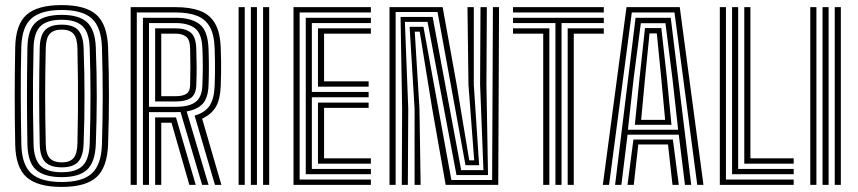

<svg xmlns="http://www.w3.org/2000/svg" viewBox="-20 -724 3361 752"><path d="M221.9 8.1Q126.6 8.1 84 -30.1Q41.3 -68.3 39.6 -157.7Q38.6 -207.3 38.1 -253.6Q37.6 -299.8 37.6 -345.6Q37.6 -391.3 38.1 -438.9Q38.6 -486.6 39.6 -538.8Q41.3 -627.9 83.9 -666Q126.5 -704.1 221.9 -704.1Q315.5 -704.1 357.7 -666.1Q400 -628.1 403.3 -539Q405.1 -487.7 405.9 -441Q406.7 -394.3 406.7 -348.8Q406.7 -303.4 405.9 -256.5Q405.1 -209.5 403.3 -157.7Q400 -68.1 357.7 -30Q315.4 8.1 221.9 8.1ZM221.9 -11.1Q303.3 -11.1 340.1 -45.1Q376.8 -79.2 379.3 -158.5Q380.8 -207.8 381.5 -254Q382.3 -300.2 382.3 -345.8Q382.3 -391.5 381.6 -438.9Q380.9 -486.4 379.3 -538.2Q376.8 -617.3 340 -651.1Q303.2 -684.9 221.9 -684.9Q141.2 -684.9 103.3 -651.9Q65.3 -618.9 63.4 -538.2Q62.2 -491 61.7 -445.2Q61.2 -399.3 61.3 -353Q61.4 -306.7 62 -258.5Q62.6 -210.3 63.6 -158.5Q65.3 -79.5 102.1 -45.3Q139 -11.1 221.9 -11.1ZM221.9 -30.2Q153.2 -30.2 121 -59.1Q88.9 -88.1 87.4 -158.4Q86.6 -203.4 86.1 -248.5Q85.6 -293.7 85.6 -340.3Q85.6 -386.8 86 -436Q86.4 -485.2 87.4 -538.2Q88.7 -608.9 121.4 -637.4Q154.2 -665.8 221.9 -665.8Q289.9 -665.8 321.3 -636.4Q352.7 -607 355.3 -537.6Q357.3 -484 358.2 -435.8Q359.1 -387.6 359 -342.2Q358.9 -296.7 357.9 -251.7Q356.9 -206.6 355.3 -159.3Q352.7 -89.8 321.6 -60Q290.5 -30.2 221.9 -30.2ZM221.9 -49.4Q278.6 -49.4 303.9 -75.1Q329.2 -100.8 331.3 -160.1Q332.9 -211.1 333.7 -258.1Q334.5 -305.1 334.5 -350.5Q334.5 -395.8 333.7 -441.8Q332.9 -487.7 331.3 -536.6Q329.4 -596.5 303.3 -621.5Q277.3 -646.6 221.9 -646.6Q163.9 -646.6 138.4 -621.2Q112.9 -595.8 111.4 -537.4Q109.9 -470.6 109.3 -411.2Q108.7 -351.9 109.2 -291Q109.7 -230.2 111.4 -159.2Q112.9 -100.4 138.5 -74.9Q164.2 -49.4 221.9 -49.4ZM221.9 -68.6Q177.1 -68.6 156.9 -89.7Q136.7 -110.7 135.6 -159.3Q134.6 -207.2 134 -253.7Q133.4 -300.2 133.4 -346.6Q133.4 -393.1 133.9 -440.5Q134.4 -487.9 135.6 -537.4Q136.7 -585.6 156.9 -606.5Q177.1 -627.4 221.9 -627.4Q266.3 -627.4 286 -606.1Q305.8 -584.8 307.5 -535.8Q309.3 -483.6 310.2 -437.2Q311 -390.8 311 -346.5Q311 -302.2 310.2 -256.8Q309.3 -211.3 307.5 -160.8Q305.8 -111.8 286.1 -90.2Q266.4 -68.6 221.9 -68.6ZM221.9 -88Q253.9 -88 268.2 -105.1Q282.5 -122.3 283.3 -162.5Q284.8 -229 285.3 -286.4Q285.8 -343.8 285.3 -403Q284.8 -462.2 283.3 -534.2Q282.5 -573.8 268.3 -590.9Q254.1 -608 221.9 -608Q190.1 -608 175.2 -591.8Q160.2 -575.5 159.2 -535.7Q158.1 -488.1 157.5 -442Q156.9 -396 156.9 -350.1Q156.9 -304.2 157.5 -257.3Q158 -210.3 159.2 -160.6Q160.2 -119.4 175.7 -103.7Q191.2 -88 221.9 -88Z M491.8 0V-696H668.3Q724.2 -696 762.7 -681.9Q801.2 -667.7 821.8 -632.9Q842.4 -598.1 844.5 -536.3Q845.6 -508.3 845.9 -485.3Q846.2 -462.2 845.9 -439.1Q845.7 -416 844.5 -387.6Q842.8 -336.3 826.1 -306.7Q809.3 -277 771.8 -259.2L847.1 0H821.9L742.2 -271.3Q783.1 -282.9 801.1 -310.3Q819 -337.7 820.7 -388.4Q821.7 -413.1 822 -436.9Q822.3 -460.7 822 -485Q821.7 -509.4 820.7 -535.5Q818.9 -589.1 801.3 -619.6Q783.6 -650 750.3 -662.6Q717.1 -675.2 668.3 -675.2H515.8V0ZM587.6 0V-264.1H641.2Q648.2 -264.1 655.3 -264.1Q662.4 -264.1 669.3 -264.1L746.6 0H721.6L651.7 -243.3Q649.2 -243.3 646.9 -243.3Q644.5 -243.3 642 -243.3H611.6V0ZM539.8 0V-654.4H668.3Q727.9 -654.4 760.9 -629.8Q793.9 -605.2 796.7 -533.9Q798 -501.1 798.1 -464.1Q798.3 -427 796.7 -389.2Q794.8 -340.5 774 -317.7Q753.2 -295 711.1 -287.6L796.8 0H771.6L686.9 -285.5Q682.3 -285.1 677.5 -285Q672.7 -284.9 668.1 -284.9H563.6V0ZM563.6 -305.7H668.1Q721.6 -305.7 746.3 -324.8Q771 -343.9 772.7 -390Q774.2 -430.4 774.3 -463.3Q774.3 -496.3 772.7 -533.9Q770.6 -592.1 744.1 -612.9Q717.6 -633.7 668.3 -633.7H563.6ZM587.6 -326.5V-613H668.3Q705.9 -613 726.6 -596.7Q747.2 -580.3 748.7 -533.3Q750 -493.7 750.2 -462Q750.4 -430.2 748.9 -391Q747.5 -353.6 727.1 -340.1Q706.6 -326.5 668.1 -326.5ZM611.6 -347.2H668.1Q694.5 -347.2 709.3 -356.1Q724.1 -365 724.7 -391.5Q725.8 -432.6 725.7 -463.1Q725.6 -493.6 724.7 -532.5Q724 -569.1 708.6 -580.7Q693.1 -592.2 668.3 -592.2H611.6Z M1010.4 0V-696H1034.3V0ZM914.6 0V-696H938.6V0ZM962.6 0V-696H986.4V0Z M1129.6 0V-696H1432.6V-675.2H1153.6V-20.8H1432.6V0ZM1225.4 -83V-322.2H1423.8V-301.5H1249.3V-103.8H1432.6V-83ZM1177.6 -41.6V-654.4H1432.6V-633.7H1201.4V-363.8H1423.8V-343H1201.4V-62.3H1432.6V-41.6ZM1225.4 -384.5V-613H1432.6V-592.2H1249.3V-405.4H1423.8V-384.5Z M1505.6 0V-696H1713.7L1768.6 -392.3L1817.9 -96.1H1837.3L1814.8 -392.2L1810.9 -696H1835.7V-392.2L1856.6 -76.9H1803.2L1693.7 -676.9H1529.6V0ZM1553.6 0 1555 -298.3 1548.9 -657.6H1674.5L1786.3 -57.7H1873.5L1860.4 -392.2L1862 -696H1886.8L1885.2 -392.2L1891.4 -38.4H1767.9L1654.6 -638.3H1565.8L1579 -298.3L1577.4 0ZM1603.8 0V-298.3L1584.4 -619.1H1638.5L1747.9 -19.1H1907.5L1910.6 -696H1934.6L1931.5 0H1725.5L1672.4 -300.9L1623.9 -599.9H1604.5L1622.9 -298.3L1627.5 0Z M2155.4 0V-633.7H1989.3V-654.4H2344.9V-633.7H2179.4V0ZM2107.6 0V-592.2H1989.3V-613H2131.6V0ZM2203.4 0V-613H2344.9V-592.2H2227.3V0ZM1989.3 -675.2V-696H2344.9V-675.2Z M2341.1 0 2433.8 -696H2642.4L2735.2 0H2710.9L2621.7 -675.1H2454.6L2365.5 0ZM2437.7 0 2460.9 -177.5H2615.4L2638.7 0H2613.9L2596.3 -158.3H2480L2462.2 0ZM2389.1 0 2469.3 -654.2H2607.1L2687.3 0H2662.7L2638.5 -196.6H2437.9L2413.7 0ZM2439.3 -216H2636.1L2613.7 -416.5L2586.3 -633.2H2490L2461.7 -416.5ZM2466.5 -235.2 2484.7 -416.5 2506.2 -614.1H2570.2L2592.3 -416.5L2609.9 -235.2ZM2491.2 -254.4H2585.1L2570 -416.5L2552.5 -593.1H2523.9L2506.3 -416.5Z M2799.3 0V-696H2823.3V-20.8H3088.6V0ZM2847.3 -41.6V-696H2871.1V-62.3H3088.6V-41.6ZM2895.1 -83V-696H2919.1V-103.8H3088.6V-83Z M3249.4 0V-696H3273.3V0ZM3153.6 0V-696H3177.6V0ZM3201.6 0V-696H3225.4V0Z"/></svg>

Font: Big Shoulders Inline Text SC Thin
Style: Regular
Weight: 100
Designer: Patric King
Foundry: XO Type Co
Version: Version 2.002